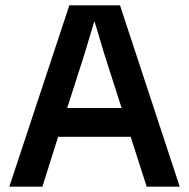

<svg xmlns="http://www.w3.org/2000/svg" viewBox="-20 -700 710 720"><path d="M654 0H530L470 -187H198L139 0H15L240 -680H430ZM436 -295 370 -501 335 -618H333L298 -501L232 -295Z"/></svg>

Font: CyStack Display SemiBold
Style: Regular
Weight: 600
Designer: Weizhong Zhang
Foundry: 本地遙控
Version: Version 1.000;Glyphs 3.1.2 (3151)